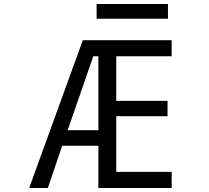

<svg xmlns="http://www.w3.org/2000/svg" viewBox="-20 -932 1040 954"><path d="M316.4 -285.2H468.8V-652.3H443.4ZM460 -838.9V-912.1H814.5V-838.9ZM391.6 -732.4H833V-652.3H557.6V-430.7H812.5V-354.5H557.6V-78.1H833V2H468.8V-208H289.1L217.8 2H125Z"/></svg>

Font: Gen Shin Gothic Monospace Regular
Style: Regular
Weight: 400
Designer: [Source Han Sans]
Ryoko NISHIZUKA  (kana & ideographs); Paul D. Hunt (Latin, Greek & Cyrillic); Wenlong ZHANG  (bopomofo
Version: Version 1.002.20150607